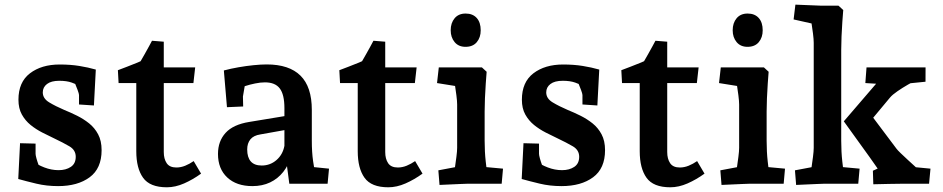

<svg xmlns="http://www.w3.org/2000/svg" viewBox="-20 -780 4002 815"><path d="M226.5 10Q177.5 10 134.3 -0.4Q91 -10.8 57.5 -20.2L65.1 -172.1L131 -170.4V-127.2Q131 -121.5 134.7 -107.7Q138.5 -93.9 144.2 -78.5Q150 -63.1 155.5 -51.1L118.2 -96.6Q138.1 -80.8 168.1 -69.3Q198.1 -57.7 228.7 -57.7Q259.8 -57.7 280.6 -71.6Q301.5 -85.5 301.5 -114.5Q301.5 -143.2 274.5 -159Q247.6 -174.7 210.7 -192.2Q186.4 -203.5 159.5 -217.4Q132.5 -231.2 109.8 -249.6Q87.1 -268.1 72.7 -294Q58.3 -319.9 58.3 -356.7Q58.3 -431.5 107.2 -468.8Q156.2 -506.2 233.3 -506.2Q279 -506.2 316.6 -500.1Q354.3 -494 386.7 -484.7L378.7 -332.3L315.4 -336.5V-376.6Q315.4 -382 309.2 -398.6Q303.1 -415.3 295.6 -433.1Q288.2 -450.9 284.2 -459.6L327.7 -410.5Q305.9 -422 284.4 -429.5Q262.9 -437.1 231.7 -437.1Q197.4 -437.1 179.5 -423.4Q161.6 -409.7 161.6 -387.9Q161.6 -361.8 188.9 -345.4Q216.1 -329 253 -313.2Q279.6 -302.5 307.2 -288.8Q334.7 -275.1 358.3 -256.3Q381.8 -237.5 396.5 -209.9Q411.3 -182.3 411.3 -142.6Q411.3 -64.9 360.5 -27.5Q309.8 10 226.5 10Z M688.3 15Q616.2 15 587.3 -25.5Q558.5 -65.9 558.5 -138V-479.5L608.9 -427.4H483.4L480.4 -482Q496.5 -488.3 519 -496.7Q541.5 -505.1 564.2 -514.6Q586.9 -524.2 601.5 -532L557.9 -490.7Q564.8 -499.9 574.3 -515.7Q583.7 -531.5 593.7 -549.5Q603.6 -567.4 612.3 -583Q620.9 -598.7 625.2 -607L675.2 -603V-134.6Q675.2 -105.7 687.5 -87.4Q699.8 -69 728.7 -69Q747.5 -69 766.3 -76.6Q785 -84.3 802.1 -96.2L833.5 -43Q798.8 -17.8 761.5 -1.4Q724.1 15 688.3 15ZM656.3 -427.4V-494H808.5L801 -427.4Z M1051.5 10Q983.9 10 944.6 -26.7Q905.3 -63.5 905.3 -126.5Q905.3 -180.5 937.5 -215.9Q969.7 -251.4 1038 -262.4L1202.2 -289.5V-230.3L1085.6 -209.5Q1056.3 -205.1 1042.8 -188.4Q1029.3 -171.6 1029.3 -145.6Q1029.3 -112.1 1044.6 -94.7Q1060 -77.4 1090.9 -77.4Q1126.7 -77.4 1153.5 -100.5Q1180.3 -123.7 1187.3 -161V-321.1Q1187.3 -378.5 1167.7 -404.4Q1148.2 -430.4 1104.6 -430.4Q1085.5 -430.4 1062.8 -425.7Q1040.1 -421.1 1019.7 -414.4Q999.4 -407.7 988.4 -402.3L1027 -462.5L1011.2 -370.3L1012.2 -328L943.4 -325L930.2 -480.9Q960.2 -488.9 992.7 -494.5Q1025.3 -500.2 1056.2 -503.3Q1087.2 -506.5 1112.1 -506.5Q1207.5 -506.5 1255.5 -458.9Q1303.6 -411.4 1303.6 -313.7V-182.5Q1303.6 -133.6 1309.1 -95.7Q1314.6 -57.7 1318.6 -36.2L1262.7 -75.7L1376.6 -64.1L1370.6 0H1208.1L1191.3 -127L1215.6 -117.9Q1205.4 -79.7 1182.5 -50.5Q1159.5 -21.4 1126.5 -5.7Q1093.4 10 1051.5 10Z M1628.3 15Q1556.2 15 1527.3 -25.5Q1498.5 -65.9 1498.5 -138V-479.5L1548.9 -427.4H1423.4L1420.4 -482Q1436.5 -488.3 1459 -496.7Q1481.5 -505.1 1504.2 -514.6Q1526.9 -524.2 1541.5 -532L1497.9 -490.7Q1504.8 -499.9 1514.3 -515.7Q1523.7 -531.5 1533.7 -549.5Q1543.6 -567.4 1552.3 -583Q1560.9 -598.7 1565.2 -607L1615.2 -603V-134.6Q1615.2 -105.7 1627.5 -87.4Q1639.8 -69 1668.7 -69Q1687.5 -69 1706.3 -76.6Q1725 -84.3 1742.1 -96.2L1773.5 -43Q1738.8 -17.8 1701.5 -1.4Q1664.1 15 1628.3 15ZM1596.3 -427.4V-494H1748.5L1741 -427.4Z M1845.7 5 1840.7 -57 1962.9 -80 1904.5 -29Q1907.1 -41.5 1910.6 -65.3Q1914.1 -89.1 1917.3 -113.8Q1920.5 -138.5 1920.5 -152.5V-336.3Q1920.5 -350.5 1917.3 -375.5Q1914.2 -400.5 1910 -426.9Q1905.9 -453.4 1902.9 -471.5L1961.6 -407.1L1835.1 -427.4L1842.6 -494H2025.5L2045.7 -475.4Q2044.1 -456.5 2042 -425.9Q2039.8 -395.3 2038.5 -363.1Q2037.2 -330.9 2037.2 -306.3V-182.5Q2037.2 -135.8 2041.8 -94.5Q2046.4 -53.2 2050 -31.4L1992.6 -75.4L2115.2 -64.1L2109.5 0H1962.1Q1955.3 0 1934.7 1Q1914.1 2 1889.7 3Q1865.4 4 1845.7 5ZM1956.1 -581.2Q1926.3 -581.2 1909.7 -601.4Q1893.1 -621.5 1893.1 -651.4Q1893.1 -682.4 1909.7 -702.4Q1926.3 -722.5 1956.5 -722.5Q1986.7 -722.5 2003.6 -703.7Q2020.5 -685 2020.5 -651.3Q2020.5 -620.9 2003.8 -601Q1987.1 -581.2 1956.1 -581.2Z M2363.5 10Q2314.5 10 2271.3 -0.4Q2228 -10.8 2194.5 -20.2L2202.1 -172.1L2268 -170.4V-127.2Q2268 -121.5 2271.7 -107.7Q2275.5 -93.9 2281.2 -78.5Q2287 -63.1 2292.5 -51.1L2255.2 -96.6Q2275.1 -80.8 2305.1 -69.3Q2335.1 -57.7 2365.7 -57.7Q2396.8 -57.7 2417.6 -71.6Q2438.5 -85.5 2438.5 -114.5Q2438.5 -143.2 2411.5 -159Q2384.6 -174.7 2347.7 -192.2Q2323.4 -203.5 2296.5 -217.4Q2269.5 -231.2 2246.8 -249.6Q2224.1 -268.1 2209.7 -294Q2195.3 -319.9 2195.3 -356.7Q2195.3 -431.5 2244.2 -468.8Q2293.2 -506.2 2370.3 -506.2Q2416 -506.2 2453.6 -500.1Q2491.3 -494 2523.7 -484.7L2515.7 -332.3L2452.4 -336.5V-376.6Q2452.4 -382 2446.2 -398.6Q2440.1 -415.3 2432.6 -433.1Q2425.2 -450.9 2421.2 -459.6L2464.7 -410.5Q2442.9 -422 2421.4 -429.5Q2399.9 -437.1 2368.7 -437.1Q2334.4 -437.1 2316.5 -423.4Q2298.6 -409.7 2298.6 -387.9Q2298.6 -361.8 2325.9 -345.4Q2353.1 -329 2390 -313.2Q2416.6 -302.5 2444.2 -288.8Q2471.7 -275.1 2495.3 -256.3Q2518.8 -237.5 2533.5 -209.9Q2548.3 -182.3 2548.3 -142.6Q2548.3 -64.9 2497.5 -27.5Q2446.8 10 2363.5 10Z M2825.3 15Q2753.2 15 2724.3 -25.5Q2695.5 -65.9 2695.5 -138V-479.5L2745.9 -427.4H2620.4L2617.4 -482Q2633.5 -488.3 2656 -496.7Q2678.5 -505.1 2701.2 -514.6Q2723.9 -524.2 2738.5 -532L2694.9 -490.7Q2701.8 -499.9 2711.3 -515.7Q2720.7 -531.5 2730.7 -549.5Q2740.6 -567.4 2749.3 -583Q2757.9 -598.7 2762.2 -607L2812.2 -603V-134.6Q2812.2 -105.7 2824.5 -87.4Q2836.8 -69 2865.7 -69Q2884.5 -69 2903.3 -76.6Q2922 -84.3 2939.1 -96.2L2970.5 -43Q2935.8 -17.8 2898.5 -1.4Q2861.1 15 2825.3 15ZM2793.3 -427.4V-494H2945.5L2938 -427.4Z M3042.7 5 3037.7 -57 3159.9 -80 3101.5 -29Q3104.1 -41.5 3107.6 -65.3Q3111.1 -89.1 3114.3 -113.8Q3117.5 -138.5 3117.5 -152.5V-336.3Q3117.5 -350.5 3114.3 -375.5Q3111.2 -400.5 3107 -426.9Q3102.9 -453.4 3099.9 -471.5L3158.6 -407.1L3032.1 -427.4L3039.6 -494H3222.5L3242.7 -475.4Q3241.1 -456.5 3239 -425.9Q3236.8 -395.3 3235.5 -363.1Q3234.2 -330.9 3234.2 -306.3V-182.5Q3234.2 -135.8 3238.8 -94.5Q3243.4 -53.2 3247 -31.4L3189.6 -75.4L3312.2 -64.1L3306.5 0H3159.1Q3152.3 0 3131.7 1Q3111.1 2 3086.7 3Q3062.4 4 3042.7 5ZM3153.1 -581.2Q3123.3 -581.2 3106.7 -601.4Q3090.1 -621.5 3090.1 -651.4Q3090.1 -682.4 3106.7 -702.4Q3123.3 -722.5 3153.5 -722.5Q3183.7 -722.5 3200.6 -703.7Q3217.5 -685 3217.5 -651.3Q3217.5 -620.9 3200.8 -601Q3184.1 -581.2 3153.1 -581.2Z M3359.4 5 3354.4 -57 3476.5 -80 3418.1 -29Q3420.7 -41.5 3424.2 -65.3Q3427.7 -89.1 3430.9 -113.8Q3434.1 -138.5 3434.1 -152.5V-598.3Q3434.1 -612.5 3431 -637.5Q3427.8 -662.5 3423.7 -688.9Q3419.5 -715.4 3416.5 -733.5L3475.3 -669.1L3348.7 -697.5L3356.3 -760.3L3463.1 -756H3539.1L3559.4 -737.4Q3557.7 -718.5 3555.6 -687.9Q3553.5 -657.3 3552.1 -625.1Q3550.8 -592.9 3550.8 -568.3V-182.5Q3550.8 -135.8 3555.4 -94.5Q3560 -53.2 3563.6 -31.4L3506.3 -75.4L3628.8 -64.1L3623.1 0H3475.7Q3468.9 0 3448.6 1Q3428.4 2 3403.7 3Q3379 4 3359.4 5ZM3687 2.2 3685.2 -55.3 3705.5 -64.4 3671.9 -112.2 3561.8 -265 3736 -467.7 3754.9 -421.2 3653.2 -427.4 3658.2 -494Q3680.1 -494 3705.1 -494Q3730.1 -494 3752.7 -494Q3775.3 -494 3788.1 -494H3908.8L3908.6 -433.1L3794.8 -421.7L3873.7 -442.6Q3857.8 -434.4 3834.3 -420.9Q3810.8 -407.4 3789.5 -392.7Q3768.1 -378 3758 -366L3652 -238.7L3655.2 -322.1L3785.3 -148.9Q3789.6 -142.9 3802.6 -130.4Q3815.6 -117.8 3832.8 -102Q3849.9 -86.2 3866.8 -70.9Q3883.6 -55.5 3895.4 -45.3L3816.5 -75L3929.7 -64.1L3923.7 0H3804.2Q3783.2 0 3754.2 0.7Q3725.3 1.5 3687 2.2Z"/></svg>

Font: Andada Pro
Style: Regular
Weight: 400
Designer: Carolina Giovagnoli
Foundry: Huerta Tipografica
Version: Version 3.003